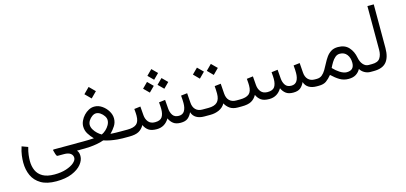

<svg xmlns="http://www.w3.org/2000/svg" viewBox="-74 -1198 4196 1982"><g transform="rotate(-15 2024.0 -206.5)"><path d="M333 251.5Q232.4 251.5 170.2 214.6Q107.9 177.7 79.6 115.5Q51.3 53.2 51.3 -23.4Q51.3 -56.6 56.4 -97.9Q61.5 -139.2 78.1 -190.4L143.1 -166.5Q129.9 -121.1 125.7 -85Q121.6 -48.8 121.6 -21.5Q121.6 35.2 141.8 80.3Q162.1 125.5 208.5 151.9Q254.9 178.2 333 178.2Q404.3 178.2 458.5 160.4Q512.7 142.6 543 116.2Q573.2 89.8 573.2 64.5Q573.2 35.6 550 18.1Q526.9 0.5 481.4 0.5H413.6Q405.8 0.5 401.6 -6.1Q397.5 -12.7 394 -23.9L382.8 -64Q379.9 -73.7 392.6 -73.7H655.3V0.5H619.6Q631.8 15.6 635.7 31Q639.6 46.4 639.6 63Q639.6 107.4 604.5 150.9Q569.3 194.3 501.2 222.9Q433.1 251.5 333 251.5Z M905.3 -603.5 966.8 -542 905.3 -480.5 843.8 -542ZM1074.7 -222.7Q1074.7 -179.2 1052.2 -144Q1029.8 -108.9 998 -77.1Q1026.9 -75.2 1056.4 -74.7Q1085.9 -74.2 1105.5 -74.2H1152.8V0H1106.9Q1085.9 0 1052.2 -2.9Q1018.6 -5.9 980.7 -12.7Q942.9 -19.5 908.2 -31.7Q873.5 -19 835 -12.2Q796.4 -5.4 761.7 -2.7Q727.1 0 704.1 0H635.7V-74.2H704.1Q727.1 -74.2 757.6 -75Q788.1 -75.7 820.8 -77.6Q789.6 -108.9 767.6 -144.8Q745.6 -180.7 745.6 -223.6Q745.6 -252.9 759.3 -282.7Q772.9 -312.5 796.1 -337.4Q819.3 -362.3 848.4 -377.4Q877.4 -392.6 908.7 -392.6Q951.7 -392.6 989.5 -366.7Q1027.3 -340.8 1051 -301.8Q1074.7 -262.7 1074.7 -222.7ZM908.7 -320.8Q887.2 -320.8 865.5 -305.4Q843.8 -290 829.3 -267.3Q814.9 -244.6 814.9 -221.7Q814.9 -196.8 829.8 -171.4Q844.7 -146 866.7 -125.7Q888.7 -105.5 909.7 -94.2Q934.1 -105.5 956.1 -125.7Q978 -146 992.2 -171.4Q1006.3 -196.8 1006.3 -222.7Q1006.3 -244.6 991.2 -267.3Q976.1 -290 953.6 -305.4Q931.2 -320.8 908.7 -320.8Z M1578.1 -614.3 1635.3 -557.1 1578.1 -500 1521 -557.1ZM1655.8 -497.6 1712.9 -440.4 1655.8 -383.3 1598.1 -440.4ZM1501 -497.6 1558.1 -440.4 1501 -383.3 1443.8 -440.4ZM1729.5 0Q1679.7 0 1651.4 -21.7Q1623 -43.5 1607.4 -79.1Q1560.1 0 1473.6 0Q1416.5 0 1386.2 -21.2Q1356 -42.5 1339.4 -80.1Q1317.4 -40 1281.5 -20Q1245.6 0 1178.2 0H1133.3V-74.2H1179.2Q1244.6 -74.2 1275.6 -99.6Q1306.6 -125 1306.6 -189.5Q1306.6 -202.1 1305.7 -218.5Q1304.7 -234.9 1302.2 -261.7L1369.1 -270L1376.5 -175.8Q1379.9 -132.3 1403.8 -103.3Q1427.7 -74.2 1474.6 -74.2Q1529.8 -74.2 1550.3 -104.2Q1570.8 -134.3 1570.8 -189.5Q1570.8 -202.1 1569.8 -218.5Q1568.8 -234.9 1566.4 -261.7L1633.3 -270L1640.6 -175.8Q1643.6 -133.8 1663.8 -104Q1684.1 -74.2 1729 -74.2Q1770 -74.2 1789.3 -105.2Q1808.6 -136.2 1808.6 -189.5Q1808.6 -206.5 1807.6 -224.4Q1806.6 -242.2 1804.2 -270L1871.1 -277.8L1878.4 -175.8Q1881.3 -127.9 1907.5 -101.1Q1933.6 -74.2 1978.5 -74.2H1997.1V0H1979.5Q1929.2 0 1895.5 -20.3Q1861.8 -40.5 1849.6 -80.6Q1832 -42 1805.4 -21Q1778.8 0 1729.5 0Z M2185.5 -506.8 2244.6 -448.2 2185.5 -388.7 2127 -448.2ZM2037.1 -506.8 2096.2 -448.2 2037.1 -388.7 1978.5 -448.2ZM1977.5 -74.2H2045.4Q2108.4 -74.2 2138.4 -103Q2168.5 -131.8 2168.5 -194.8Q2168.5 -216.8 2167.2 -236.6Q2166 -256.3 2164.6 -274.9L2231.4 -282.7L2238.8 -176.3Q2242.2 -126.5 2269.3 -100.3Q2296.4 -74.2 2340.8 -74.2H2355.5V0H2339.8Q2285.6 0 2253.2 -23.7Q2220.7 -47.4 2205.1 -79.6Q2181.6 -38.6 2138.9 -19.3Q2096.2 0 2045.4 0H1977.5Z M2932.1 0Q2882.3 0 2854 -21.7Q2825.7 -43.5 2810.1 -79.1Q2762.7 0 2676.3 0Q2619.1 0 2588.9 -21.2Q2558.6 -42.5 2542 -80.1Q2520 -40 2484.1 -20Q2448.2 0 2380.9 0H2335.9V-74.2H2381.8Q2447.3 -74.2 2478.3 -99.6Q2509.3 -125 2509.3 -189.5Q2509.3 -202.1 2508.3 -218.5Q2507.3 -234.9 2504.9 -261.7L2571.8 -270L2579.1 -175.8Q2582.5 -132.3 2606.4 -103.3Q2630.4 -74.2 2677.2 -74.2Q2732.4 -74.2 2752.9 -104.2Q2773.4 -134.3 2773.4 -189.5Q2773.4 -202.1 2772.5 -218.5Q2771.5 -234.9 2769 -261.7L2835.9 -270L2843.3 -175.8Q2846.2 -133.8 2866.5 -104Q2886.7 -74.2 2931.6 -74.2Q2972.7 -74.2 2991.9 -105.2Q3011.2 -136.2 3011.2 -189.5Q3011.2 -206.5 3010.3 -224.4Q3009.3 -242.2 3006.8 -270L3073.7 -277.8L3081.1 -175.8Q3084 -127.9 3110.1 -101.1Q3136.2 -74.2 3181.2 -74.2H3199.7V0H3182.1Q3131.8 0 3098.1 -20.3Q3064.5 -40.5 3052.2 -80.6Q3034.7 -42 3008.1 -21Q2981.4 0 2932.1 0Z M3204.1 0H3180.2V-74.2H3202.1Q3235.8 -74.2 3258.8 -93Q3281.7 -111.8 3299.3 -141.6Q3316.9 -171.4 3334 -204.8Q3351.1 -238.3 3372.1 -268.1Q3393.1 -297.9 3423.1 -316.7Q3453.1 -335.4 3497.1 -335.4Q3570.3 -335.4 3611.6 -290.3Q3652.8 -245.1 3665 -177.2Q3673.3 -131.3 3698.2 -102.8Q3723.1 -74.2 3755.9 -74.2H3772.9V0H3755.9Q3724.1 0 3694.8 -16.1Q3665.5 -32.2 3648.4 -60.5Q3630.4 -27.3 3599.6 -8.1Q3568.8 11.2 3521 11.2Q3468.8 11.2 3427.2 -13.7Q3385.7 -38.6 3344.2 -78.6Q3314.9 -43 3285.4 -21.5Q3255.9 0 3204.1 0ZM3497.6 -263.7Q3469.7 -263.7 3448 -245.1Q3426.3 -226.6 3409.4 -198.7Q3392.6 -170.9 3379.4 -143.1Q3413.1 -107.9 3446.8 -86.4Q3487.3 -60.5 3520 -60.5Q3599.6 -60.5 3599.6 -140.6Q3599.6 -193.8 3572.8 -228.8Q3545.9 -263.7 3497.6 -263.7Z M3753.4 -74.2H3793Q3855.5 -74.2 3878.4 -108.9Q3901.4 -143.6 3901.4 -197.8V-665H3969.2V-198.2Q3969.2 -100.1 3927.2 -50Q3885.3 0 3792.5 0H3753.4Z"/></g></svg>

Font: Vazirmatn FD Light
Style: Regular
Weight: 300
Designer: Saber Rastikerdar
Foundry: Saber Rastikerdar
Version: Version 33.003